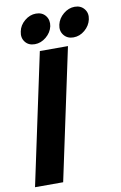

<svg xmlns="http://www.w3.org/2000/svg" viewBox="-94 -908 605 961"><g transform="rotate(-10 208.5 -427.5)"><path d="M4 0 146 -667H289L147 0ZM128 -705Q96 -705 79 -727Q62 -749 69 -780Q75 -811 101.5 -833Q128 -855 159 -855Q191 -855 208 -833Q225 -811 219 -780Q212 -749 185.5 -727Q159 -705 128 -705ZM324 -705Q293 -705 275.5 -727Q258 -749 265 -780Q272 -811 298.5 -833Q325 -855 356 -855Q387 -855 404.5 -833Q422 -811 415 -780Q408 -749 382 -727Q356 -705 324 -705Z"/></g></svg>

Font: Epunda Sans
Style: Bold Italic
Weight: 700
Italic angle: -12.0243°
Designer: Simon Atzbach
Foundry: typofactur
Version: Version 2.204; ttfautohint (v1.8.4.7-5d5b)